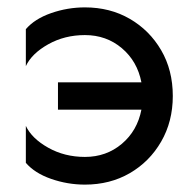

<svg xmlns="http://www.w3.org/2000/svg" viewBox="-20 -490 518 520"><path d="M137 -267H363Q352 -324 310 -359.5Q268 -395 210 -395Q155 -395 110.5 -370Q66 -345 50 -311V-411Q74 -439 118.5 -454.5Q163 -470 210 -470Q278 -470 331.5 -439Q385 -408 416.5 -354Q448 -300 448 -230Q448 -161 416.5 -106.5Q385 -52 331.5 -21Q278 10 210 10Q163 10 118.5 -5.5Q74 -21 50 -49V-149Q66 -115 110.5 -90Q155 -65 210 -65Q268 -65 310 -100.5Q352 -136 363 -193H137Z"/></svg>

Font: Von Book
Style: Regular
Weight: 400
Version: Version 4.000; ttfautohint (v1.8.4.7-5d5b)